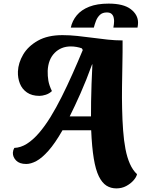

<svg xmlns="http://www.w3.org/2000/svg" viewBox="-20 -884 798 1064"><path d="M624.7 160Q594 160 569.8 144.7Q545.7 129.3 527.8 93.2Q510 57 499.7 -5.3Q489.3 -67.7 485.3 -162H326.3Q284.7 -89.3 248.5 -48.7Q212.3 -8 181.8 8.3Q151.3 24.7 125.3 24.7Q88 24.7 69.3 5.5Q50.7 -13.7 51.3 -37.7Q52 -45.7 53.8 -51.8Q55.7 -58 59.3 -64.3Q95.3 -65.7 129.5 -87.5Q163.7 -109.3 196.5 -147.5Q229.3 -185.7 260.5 -236.5Q291.7 -287.3 321.8 -347.5Q352 -407.7 381.3 -473.5Q410.7 -539.3 438.7 -606.7L433.7 -616Q420.7 -621 404.5 -623.8Q388.3 -626.7 372.7 -626.7Q318 -626.7 282.5 -590.5Q247 -554.3 244.3 -491.3Q243.7 -463 248 -437.2Q252.3 -411.3 267.7 -379.3Q253.3 -365.3 233.7 -359Q214 -352.7 198.7 -352.7Q156.7 -352.7 129.5 -371.5Q102.3 -390.3 90.2 -421Q78 -451.7 79.3 -487.7Q81.3 -535.7 108.5 -581.8Q135.7 -628 190 -658.7Q244.3 -689.3 326.3 -689.3Q366.7 -689.3 408.5 -684.8Q450.3 -680.3 492.7 -674.7Q535 -669 576.8 -664.5Q618.7 -660 659.3 -660Q659.7 -595.3 658.3 -530.8Q657 -466.3 656.2 -404Q655.3 -341.7 656.7 -283.7Q658 -219 662.2 -162.2Q666.3 -105.3 675.3 -58.3Q684.3 -11.3 700 24Q715.7 59.3 739.3 81.3Q736 97.3 719.8 115.7Q703.7 134 679.3 147Q655 160 624.7 160ZM366.3 -239H484.3Q484.3 -275.7 484.8 -321.2Q485.3 -366.7 487.3 -419Q489.3 -471.3 492 -527.3H490.3Q458 -438.3 426 -366.3Q394 -294.3 366.3 -239ZM372.3 -731Q380.3 -768.7 405.3 -799Q430.3 -829.3 474.3 -846.7Q518.3 -864 582 -864Q664.3 -864 704.7 -833.2Q745 -802.3 745 -758.3Q745 -746 742 -731H608.3Q610 -742 611.2 -750.3Q612.3 -758.7 612.3 -767.3Q612.3 -777 609.5 -788.2Q606.7 -799.3 598 -807.2Q589.3 -815 572 -815Q548 -815 533.8 -801.7Q519.7 -788.3 512.2 -769.2Q504.7 -750 500 -731Z"/></svg>

Font: Sansita Swashed Light
Style: Regular
Weight: 300
Designer: Pablo Cosgaya
Foundry: Omnibus-Type
Version: Version 1.003